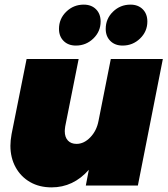

<svg xmlns="http://www.w3.org/2000/svg" viewBox="-20 -802 726 830"><path d="M25 -172Q25 -194 30 -222L95 -547H320L262 -256Q260 -242 260 -235Q260 -209 273.5 -194.5Q287 -180 311 -180Q343 -180 370.5 -208.5Q398 -237 406 -280L459 -547H684L576 0H351L364 -68Q297 8 203 8Q150 8 110 -15Q70 -38 47.5 -79Q25 -120 25 -172ZM415 -709Q415 -666 383.5 -635.5Q352 -605 308 -605Q275 -605 255 -625Q235 -645 235 -677Q235 -721 266.5 -751.5Q298 -782 342 -782Q375 -782 395 -762Q415 -742 415 -709ZM617 -709Q617 -666 585.5 -635.5Q554 -605 510 -605Q477 -605 457 -625Q437 -645 437 -677Q437 -721 468.5 -751.5Q500 -782 544 -782Q577 -782 597 -762Q617 -742 617 -709Z"/></svg>

Font: Gontserrat Black
Style: Italic
Weight: 900
Italic angle: -11.3°
Designer: Julieta Ulanovsky
Foundry: Julieta Ulanovsky
Version: Version 6.001